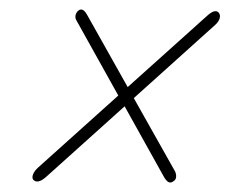

<svg xmlns="http://www.w3.org/2000/svg" viewBox="-20 -545 489 409"><path d="M51 -162Q47.5 -166.5 50.5 -173.8Q53.5 -181 60.5 -187.5L232 -341.5L142 -503Q139.5 -508.5 141.5 -514.5Q143.5 -520.5 148.5 -523.5Q157 -528.5 165.5 -513.5L252 -359.5L422.5 -512.5Q438 -526 445.5 -518.5Q450 -513.5 448 -506.2Q446 -499 439 -492.5L265 -336L352 -181.5Q355.5 -175.5 355.2 -168.8Q355 -162 349.5 -159Q339 -150 328.5 -169.5L245.5 -318.5L77.5 -167.5Q60 -152.5 51 -162Z"/></svg>

Font: Fraunces 144pt S100 Thin
Style: Italic
Weight: 100
Italic angle: -16°
Version: Version 1.000; ttfautohint (v1.8.3)